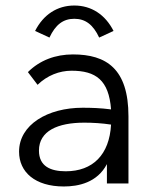

<svg xmlns="http://www.w3.org/2000/svg" viewBox="-20 -664 540 695"><path d="M159 -528C181 -575 209 -596 249 -596C289 -596 317 -575 339 -528L391 -552C361 -611 311 -644 249 -644C187 -644 137 -611 107 -552ZM211 11C264 11 332 -3 367 -70V0H445V-243C445 -415 365 -467 244 -467C181 -467 124 -446 81 -403L116 -357C151 -391 195 -408 239 -408C327 -408 374 -374 382 -268C344 -273 310 -274 279 -274C153 -274 49 -213 49 -115C49 -41 107 11 211 11ZM121 -119C121 -190 189 -220 285 -220C315 -220 350 -218 382 -213C376 -104 316 -44 218 -44C163 -44 121 -62 121 -119Z"/></svg>

Font: Inconsolata
Style: Regular
Weight: 400
Monospace: yes
Designer: Raph Levien, Cyreal, Brenton Simpson
Foundry: Raph Levien, Cyreal, Google
Version: Version 3.100